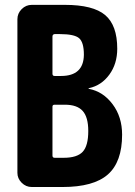

<svg xmlns="http://www.w3.org/2000/svg" viewBox="-20 -750 540 770"><path d="M235.4 -117.2Q289.1 -117.2 311.5 -141.1Q334 -165 334 -224.6Q334 -280.3 311.5 -305.2Q289.1 -330.1 240.2 -330.1H199.2Q190.4 -330.1 190.4 -322.3V-126Q190.4 -117.2 199.2 -117.2ZM190.4 -603.5V-454.1Q190.4 -445.3 199.2 -445.3H224.6Q315.4 -445.3 316.4 -530.3Q316.4 -580.1 297.4 -596.7Q278.3 -613.3 219.7 -613.3H199.2Q190.4 -612.3 190.4 -603.5ZM336.9 -393.6Q393.6 -382.8 431.6 -332Q469.7 -281.2 469.7 -210Q469.7 -100.6 412.6 -50.3Q355.5 0 230.5 0H190.4H107.4Q84 0 66.9 -17.1Q49.8 -34.2 49.8 -56.6V-672.9Q49.8 -696.3 66.9 -713.4Q84 -730.5 107.4 -730.5H240.2Q353.5 -730.5 401.9 -689.5Q450.2 -648.4 450.2 -554.7Q450.2 -494.1 418.5 -450.7Q386.7 -407.2 336.9 -396.5Q335 -396.5 335 -395Q335 -393.6 336.9 -393.6Z"/></svg>

Font: Rounded Mgen+ 2m bold
Style: Bold
Weight: 700
Designer: [Source Han Sans]
Ryoko NISHIZUKA  (kana & ideographs); Paul D. Hunt (Latin, Greek & Cyrillic); Wenlong ZHANG  (bopomofo
Version: Version 1.059.20150602